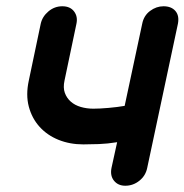

<svg xmlns="http://www.w3.org/2000/svg" viewBox="-20 -584 589 613"><path d="M450 -48Q445 -23 425 -7Q405 9 380 9Q357 9 344 -7Q331 -23 336 -48L354 -130Q323 -125 295.5 -124Q268 -123 246 -123Q203 -123 167 -137.5Q131 -152 106.5 -179Q82 -206 72 -243.5Q62 -281 72 -327L110 -508Q115 -531 134.5 -547.5Q154 -564 179 -564Q204 -564 216.5 -547.5Q229 -531 224 -508L186 -327Q181 -304 187 -287.5Q193 -271 206 -259.5Q219 -248 238 -242.5Q257 -237 278 -237Q298 -237 326.5 -239.5Q355 -242 378 -246L434 -508Q439 -534 459 -549Q479 -564 502 -564Q527 -564 540 -549Q553 -534 548 -508Z"/></svg>

Font: VDS
Style: Bold Italic
Weight: 700
Designer: artmaker
Foundry: artmaker
Version: Version 1.000 2009 initial release